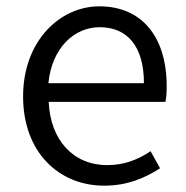

<svg xmlns="http://www.w3.org/2000/svg" viewBox="-20 -574 589 607"><path d="M309 13C384 13 439 -12 486 -42L456 -96C416 -69 372 -52 319 -52C211 -52 139 -132 134 -252H503C506 -265 507 -283 507 -301C507 -457 429 -554 294 -554C170 -554 53 -445 53 -269C53 -92 167 13 309 13ZM133 -311C144 -423 215 -488 295 -488C383 -488 435 -427 435 -311Z"/></svg>

Font: Genne Gothic Normal
Style: Regular
Weight: 350
Designer: Ryoko NISHIZUKA (kana & ideographs); Paul D. Hunt (Latin, Greek & Cyrillic); Wenlong ZHANG (bopomofo); Sandoll Communica
Foundry: Adobe Systems Incorporated
Version: Version 1.004;PS 1.004;hotconv 16.6.51;makeotf.lib2.5.65220